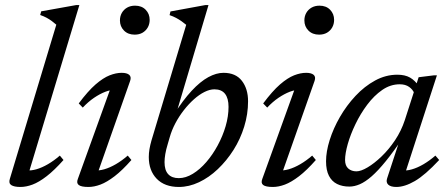

<svg xmlns="http://www.w3.org/2000/svg" viewBox="-20 -732 1778 762"><path d="M203.5 -634Q194.5 -642 185.2 -648.8Q176 -655.5 165 -661.5Q154 -667.5 139.5 -672.5L143.5 -687L283 -712H295L92.5 -40.5L85.5 -56Q102.5 -54 124.5 -60.2Q146.5 -66.5 170.5 -80.5Q194.5 -94.5 217.5 -114.5L232 -97Q195.5 -56 165 -32.5Q134.5 -9 109.2 0.5Q84 10 61 10Q36.5 10 25 2.8Q13.5 -4.5 19 -22Z M289 -22 421 -388 436 -375Q419.5 -376 398 -367.8Q376.5 -359.5 353.2 -343.8Q330 -328 308.5 -305L292.5 -321.5Q329 -370.5 359.2 -396.8Q389.5 -423 415 -433Q440.5 -443 463 -443Q483.5 -443 492.8 -435Q502 -427 496.5 -411L364.5 -36L355 -56Q372 -54 394 -60.2Q416 -66.5 440 -80.5Q464 -94.5 487 -114.5L501.5 -97Q465.5 -56 434.8 -32.5Q404 -9 378.8 0.5Q353.5 10 331 10Q302.5 10 292.5 2.2Q282.5 -5.5 289 -22ZM456 -651Q456 -667.5 463.5 -680.8Q471 -694 484.5 -701.8Q498 -709.5 516 -709.5Q542.5 -709.5 558.2 -693.2Q574 -677 574 -653Q574 -636.5 566.5 -623.2Q559 -610 545.8 -602.2Q532.5 -594.5 514.5 -594.5Q488 -594.5 472 -610.8Q456 -627 456 -651Z M645.5 -159.5Q639 -138.5 636 -120.5Q633 -102.5 633 -88.5Q633 -56.5 647.5 -40.8Q662 -25 689.5 -25Q717 -25 745.2 -42.2Q773.5 -59.5 798.8 -88.8Q824 -118 844 -155Q864 -192 875.5 -231.2Q887 -270.5 887 -308Q887 -342 873 -359.8Q859 -377.5 831 -377.5Q812.5 -377.5 791.5 -367Q770.5 -356.5 749.8 -338Q729 -319.5 710 -295.2Q691 -271 676.2 -243.2Q661.5 -215.5 653.5 -187ZM719 -633.5Q709.5 -641.5 699.8 -648.2Q690 -655 678.8 -661Q667.5 -667 653 -672L656.5 -686.5L795.5 -712H807.5L673 -260L669.5 -276.5Q706.5 -335 740.8 -371.8Q775 -408.5 806.8 -425.8Q838.5 -443 867 -443Q915.5 -443 940 -411.2Q964.5 -379.5 964.5 -330Q964.5 -279 949.2 -229.5Q934 -180 906.8 -137Q879.5 -94 844.5 -60.8Q809.5 -27.5 769.8 -8.8Q730 10 690 10Q633.5 10 602 -22.5Q570.5 -55 570.5 -109Q570.5 -124 573.2 -140.2Q576 -156.5 581 -174Z M1021 -22 1153 -388 1168 -375Q1151.5 -376 1130 -367.8Q1108.5 -359.5 1085.2 -343.8Q1062 -328 1040.5 -305L1024.5 -321.5Q1061 -370.5 1091.2 -396.8Q1121.5 -423 1147 -433Q1172.5 -443 1195 -443Q1215.5 -443 1224.8 -435Q1234 -427 1228.5 -411L1096.5 -36L1087 -56Q1104 -54 1126 -60.2Q1148 -66.5 1172 -80.5Q1196 -94.5 1219 -114.5L1233.5 -97Q1197.5 -56 1166.8 -32.5Q1136 -9 1110.8 0.5Q1085.5 10 1063 10Q1034.5 10 1024.5 2.2Q1014.5 -5.5 1021 -22ZM1188 -651Q1188 -667.5 1195.5 -680.8Q1203 -694 1216.5 -701.8Q1230 -709.5 1248 -709.5Q1274.5 -709.5 1290.2 -693.2Q1306 -677 1306 -653Q1306 -636.5 1298.5 -623.2Q1291 -610 1277.8 -602.2Q1264.5 -594.5 1246.5 -594.5Q1220 -594.5 1204 -610.8Q1188 -627 1188 -651Z M1516.5 -24.5 1570.5 -189H1581.5Q1542.5 -131 1511.5 -92.8Q1480.5 -54.5 1455 -32.2Q1429.5 -10 1408 -0.8Q1386.5 8.5 1366.5 8.5Q1338.5 8.5 1317.8 -1.8Q1297 -12 1285.5 -34.2Q1274 -56.5 1274 -92Q1274 -130.5 1288.5 -176.5Q1303 -222.5 1329.2 -268Q1355.5 -313.5 1391 -351.5Q1426.5 -389.5 1468.8 -412.5Q1511 -435.5 1557 -435.5Q1587.5 -435.5 1607.5 -424Q1627.5 -412.5 1642.5 -389.5L1624 -362Q1618.5 -376.5 1603.8 -387Q1589 -397.5 1566.5 -397.5Q1529.5 -397.5 1497 -375Q1464.5 -352.5 1437.5 -316.5Q1410.5 -280.5 1390.8 -239.5Q1371 -198.5 1360.2 -160.5Q1349.5 -122.5 1349.5 -97Q1349.5 -74.5 1362.2 -63.2Q1375 -52 1394.5 -52Q1412.5 -52 1439 -67.8Q1465.5 -83.5 1494.2 -111Q1523 -138.5 1547.8 -175.5Q1572.5 -212.5 1586.5 -255L1641.5 -425.5L1702 -433H1714L1585 -35.5L1575.5 -56Q1592.5 -53.5 1614.5 -59.8Q1636.5 -66 1660.8 -80.2Q1685 -94.5 1708 -114.5L1723 -97Q1667 -37 1626.5 -13.5Q1586 10 1553 10Q1530.5 10 1520.8 0.8Q1511 -8.5 1516.5 -24.5Z"/></svg>

Font: Newsreader 17pt
Style: Italic
Weight: 400
Italic angle: -17°
Version: Version 1.003